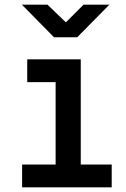

<svg xmlns="http://www.w3.org/2000/svg" viewBox="-20 -805 540 825"><path d="M312 -645 450 -785H339L263 -709L184 -785H74L212 -645ZM460 0V-98H327V-550H97V-452H219V-98H75V0Z"/></svg>

Font: Tekne LDO SemiBold
Style: Regular
Weight: 600
Monospace: yes
Designer: Alessio Laiso, Mario Rullo, Paolo Rosset
Foundry: Alessio Laiso
Version: Version 1.000;hotconv 1.0.109;makeotfexe 2.5.65596